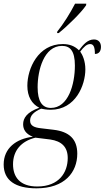

<svg xmlns="http://www.w3.org/2000/svg" viewBox="-72 -786 570 1046"><path d="M240 -614 239 -606H248C299 -647 370 -717 397 -757L398 -766H337C310 -714 274 -656 240 -614ZM127 240C281 240 349 152 349 51C349 -29 304 -69 220 -79L153 -87C114 -91 92 -101 92 -129C92 -156 111 -176 152 -194C161 -192 181 -188 204 -188C341 -188 393 -324 393 -408C393 -455 377 -488 365 -505C385 -531 401 -546 419 -546C438 -546 445 -529 445 -492C470 -492 478 -511 478 -531C478 -554 465 -571 440 -571C406 -571 383 -545 358 -512C335 -535 307 -546 270 -546C136 -546 77 -413 77 -319C77 -260 101 -220 142 -199C74 -175 54 -142 54 -109C54 -81 68 -56 107 -41C15 -30 -52 22 -52 110C-52 197 12 240 127 240ZM205 -198C157 -198 133 -235 133 -311C133 -403 167 -536 266 -536C309 -536 336 -510 336 -429C336 -326 300 -198 205 -198ZM131 230C36 230 -1 178 -1 109C-1 35 43 -17 121 -36L202 -26C263 -17 297 14 297 75C297 152 251 230 131 230Z"/></svg>

Font: Noto Serif Display Condensed Light
Style: Italic
Weight: 300
Width: 3
Italic angle: -12°
Designer: Monotype Design Team
Foundry: Monotype Imaging Inc.
Version: Version 2.009